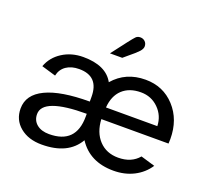

<svg xmlns="http://www.w3.org/2000/svg" viewBox="-122 -860 1118 1026"><g transform="rotate(20 437.0 -347.5)"><path d="M510 -707Q526 -707 537 -696.5Q548 -686 548 -669Q548 -655 533.5 -639Q519 -623 476 -588Q461 -576 456 -571H386Q470 -682 482 -694Q492 -707 510 -707ZM131 -133Q131 -97 157 -75.5Q183 -54 227 -54Q380 -54 380 -209V-225Q131 -225 131 -133ZM757 -292Q755 -351 714 -391.5Q673 -432 614 -432Q548 -432 509 -395.5Q470 -359 465 -292ZM417 -88Q359 12 209 12Q133 12 85.5 -27.5Q38 -67 38 -131Q38 -210 123.5 -251Q209 -292 373 -292V-319Q373 -436 261 -436Q217 -436 188 -416Q159 -396 151 -359L70 -383Q90 -438 141.5 -471Q193 -504 260 -504Q389 -504 433 -424Q502 -504 614 -504Q715 -504 780.5 -432.5Q846 -361 846 -251Q846 -232 845 -225H463Q467 -150 508.5 -106Q550 -62 617 -62Q692 -62 733 -111L814 -87Q783 -40 732 -14Q681 12 617 12Q482 12 417 -88Z"/></g></svg>

Font: Atkinson Hyperlegible Pro
Style: Regular
Weight: 400
Designer: Elliott Scott, Megan Eiswerth, Linus Boman, Theodore Petrosky, Jacob Perez
Foundry: Braille Institute
Version: Version 1.5.1